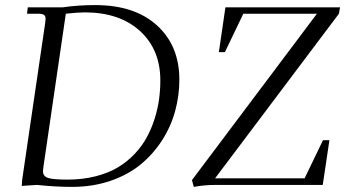

<svg xmlns="http://www.w3.org/2000/svg" viewBox="-20 -731 1374 759"><path d="M738.8 -19 1232.9 -676.8H941.9L869.1 -524.9H845.2L871.1 -702.1H1324.2L1319.8 -676.8L830.1 -25.9H1184.1L1256.8 -176.8H1282.2L1255.9 0H832Q787.1 0 746.1 7.8ZM65.9 3.9 67.9 -22 158.2 -637.2Q160.2 -650.9 160.2 -655.8Q160.2 -668.5 153.3 -672.6Q146.5 -676.8 127.9 -676.8H86.9L89.8 -702.1H229Q288.1 -710.9 356 -710.9Q512.7 -710.9 600.8 -630.4Q689 -549.8 689 -416Q689 -352.1 672.1 -291Q655.3 -230 620.4 -175.8Q585.4 -121.6 535.9 -80.8Q486.3 -40 416.5 -16.1Q346.7 7.8 265.1 7.8Q199.2 7.8 126 0ZM149.9 -54.2Q149.9 -34.2 169.9 -27.6Q189.9 -21 247.1 -21Q307.1 -21 358.4 -34.2Q409.7 -47.4 446.8 -69.8Q483.9 -92.3 513.2 -123.5Q542.5 -154.8 561 -189.5Q579.6 -224.1 591.8 -263.4Q604 -302.7 608.9 -339.4Q613.8 -376 613.8 -413.1Q613.8 -535.2 533.2 -608.6Q452.6 -682.1 314.9 -682.1Q287.6 -682.1 240.2 -676.8L151.9 -73.2Q149.9 -59.6 149.9 -54.2Z"/></svg>

Font: Dihjauti
Style: Italic
Weight: 400
Italic angle: -9°
Designer: T. Christopher White
Version: Version 3.0.0